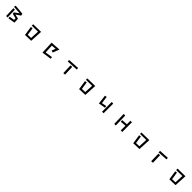

<svg xmlns="http://www.w3.org/2000/svg" viewBox="1238 -4014 7524 7524"><g transform="rotate(45 5000.0 -251.5)"><path d="M409 -57 622 -91 616 -175 421 -223 403 -290 592 -426 258 -450 270 -529 680 -492 697 -404 508 -277 697 -232 708 -25 421 22ZM278 -396H359L375 22H293Z M1282 -359 1366 -372 1413 -57 1592 -62 1610 -427 1271 -421 1272 -500 1701 -507 1674 13V14L1340 25Z M2290 -499 2701 -527 2595 -256 2511 -283 2571 -439 2380 -424 2398 -62 2703 -110 2712 -28 2314 29Z M3254 -505 3728 -532 3733 -451 3260 -425ZM3445 -394 3535 -399 3550 14 3460 19Z M4282 -359 4366 -372 4413 -57 4592 -62 4610 -427 4271 -421 4272 -500 4701 -507 4674 13V14L4340 25Z M5239 -508 5322 -522 5362 -220 5562 -256 5572 -175 5286 -126ZM5601 -520H5687L5688 16H5602Z M6639 -244 6400 -226 6394 -309 6639 -326V-520H6724L6725 16H6639ZM6263 -520H6351L6366 16H6279Z M7282 -359 7366 -372 7413 -57 7592 -62 7610 -427 7271 -421 7272 -500 7701 -507 7674 13V14L7340 25Z M8294 -506 8705 -529 8709 -448 8296 -422ZM8326 -383 8417 -388 8428 20 8335 27Z M9282 -359 9366 -372 9413 -57 9592 -62 9610 -427 9271 -421 9272 -500 9701 -507 9674 13V14L9340 25Z"/></g></svg>

Font: Stick
Style: Regular
Weight: 400
Designer: Fontworks Inc.
Foundry: Fontworks Inc.
Version: Version 1.100